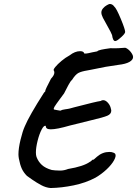

<svg xmlns="http://www.w3.org/2000/svg" viewBox="-20 -909 691 968"><path d="M116 -22Q99 -39 90 -58.5Q81 -78 75 -110Q73 -122 73 -131Q73 -161 83.5 -204.5Q94 -248 105 -272Q127 -325 202 -442Q206 -446 207.5 -447.5Q209 -449 208.5 -449.5Q208 -450 208 -450Q208 -457 237 -512Q254 -530 254 -543Q254 -550 251 -554Q248 -558 259 -571.5Q270 -585 289.5 -601.5Q309 -618 331 -630Q358 -651 384 -651Q392 -651 397.5 -648.5Q403 -646 404 -641Q404 -635 444 -645Q462 -649 470 -650Q474 -655 490.5 -658.5Q507 -662 537 -666Q553 -665 576.5 -666Q600 -667 607 -668Q614 -670 627.5 -659Q641 -648 649 -631Q651 -625 651 -622Q651 -607 632 -596.5Q613 -586 577 -582Q540 -577 512 -572Q484 -567 442 -558L421 -554Q390 -549 375 -541Q360 -533 343 -506Q336 -501 325 -480.5Q314 -460 303 -438L283 -411Q260 -380 254.5 -370.5Q249 -361 252 -357Q256 -356 266.5 -354Q277 -352 284 -351Q293 -356 309 -358Q325 -360 332 -362L354 -368Q416 -384 445 -391Q474 -398 488 -400Q493 -404 500 -404Q511 -404 521.5 -393.5Q532 -383 537 -369Q541 -355 541 -351Q541 -334 521 -325.5Q501 -317 441 -303Q354 -282 332 -276Q267 -257 236 -257Q210 -257 211 -274Q202 -279 190 -256Q178 -233 169.5 -199Q161 -165 161 -140Q161 -127 164 -118Q173 -94 191 -77.5Q209 -61 241 -52Q248 -51 258.5 -50Q269 -49 283 -49Q303 -49 323 -57Q401 -70 433 -93Q438 -95 442.5 -100Q447 -105 451 -105L450 -103Q450 -102 456 -107.5Q462 -113 469 -119Q497 -143 531 -143Q543 -143 551.5 -139.5Q560 -136 561 -133Q567 -123 555 -101Q543 -79 517.5 -55Q492 -31 461 -13Q412 13 351.5 25.5Q291 38 235 39Q211 37 187 24Q163 11 143 -3Q123 -17 116 -22ZM545 -732Q542 -742 521 -779Q507 -803 499 -819Q491 -835 491 -846Q491 -857 499.5 -867Q508 -877 519 -883Q530 -889 533 -889Q547 -889 556 -876Q567 -867 589 -814Q611 -761 611 -748Q611 -740 592 -722.5Q573 -705 565 -703L561 -702Q555 -702 551 -709.5Q547 -717 545 -732Z"/></svg>

Font: Caveat
Style: Bold
Weight: 700
Designer: Pablo Impallari
Foundry: Pablo Impallari
Version: Version 1.500; ttfautohint (v1.6)